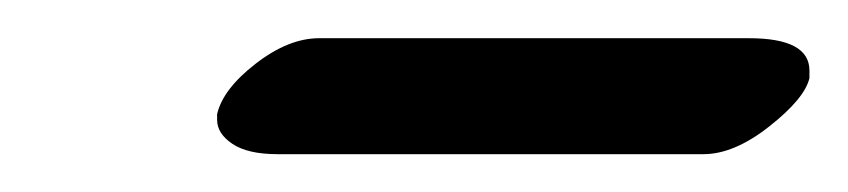

<svg xmlns="http://www.w3.org/2000/svg" viewBox="-20 -314 446 101"><path d="M350.1 -232.9H126Q110.4 -232.9 102.3 -238.3Q94.2 -243.7 94.2 -251V-253.9Q97.2 -267.1 114.5 -280.5Q131.8 -293.9 147.9 -293.9H374Q405.8 -293.9 405.8 -276.9V-272.9Q403.3 -262.2 384.8 -247.6Q366.2 -232.9 350.1 -232.9Z"/></svg>

Font: Linux Libertine G
Style: Semibold Italic
Weight: 600
Italic angle: -11.5°
Designer: Philipp H. Poll
Foundry: Philipp H. Poll
Version: Version 5.1.1